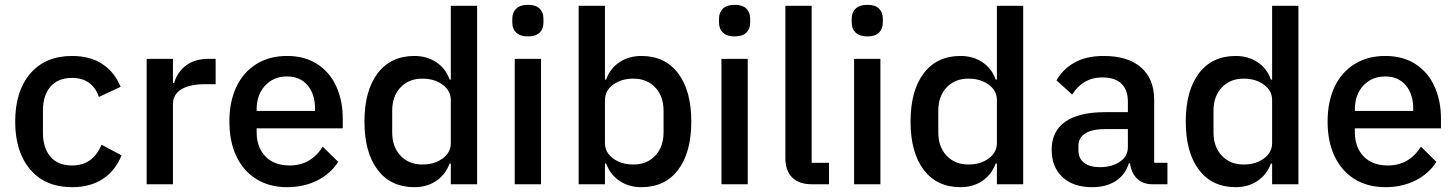

<svg xmlns="http://www.w3.org/2000/svg" viewBox="-20 -764 6037 796"><path d="M43 -260Q43 -386 105.5 -459Q168 -532 279 -532Q354 -532 405 -498Q456 -464 480 -404L390 -362Q378 -399 350 -420Q322 -441 279 -441Q220 -441 189 -404.5Q158 -368 158 -306V-213Q158 -151 189 -114.5Q220 -78 279 -78Q365 -78 401 -164L484 -120Q458 -56 406 -22Q354 12 279 12Q168 12 105.5 -61Q43 -134 43 -260Z M588 0V-520H697V-420H702Q714 -464 750.5 -492Q787 -520 845 -520H874V-415H831Q766 -415 731.5 -393.5Q697 -372 697 -332V0Z M931 -260Q931 -343 960 -404Q989 -465 1043 -498.5Q1097 -532 1170 -532Q1244 -532 1296 -498Q1348 -464 1374.5 -405Q1401 -346 1401 -273V-232H1044V-215Q1044 -154 1080 -116Q1116 -78 1181 -78Q1269 -78 1318 -156L1382 -93Q1352 -45 1296.5 -16.5Q1241 12 1170 12Q1097 12 1043 -21.5Q989 -55 960 -116Q931 -177 931 -260ZM1044 -311V-304H1286V-314Q1286 -374 1255 -410.5Q1224 -447 1170 -447Q1114 -447 1079 -409Q1044 -371 1044 -311Z M1844 -86Q1827 -40 1788.5 -14Q1750 12 1698 12Q1600 12 1545.5 -60Q1491 -132 1491 -260Q1491 -388 1545.5 -460Q1600 -532 1698 -532Q1750 -532 1789 -506Q1828 -480 1844 -434H1849V-740H1958V0H1849V-86ZM1849 -171V-349Q1849 -388 1815 -413Q1781 -438 1731 -438Q1675 -438 1640.5 -401.5Q1606 -365 1606 -305V-215Q1606 -155 1640.5 -118.5Q1675 -82 1731 -82Q1781 -82 1815 -107Q1849 -132 1849 -171Z M2104 -670V-687Q2104 -713 2120.5 -728.5Q2137 -744 2169 -744Q2201 -744 2217 -728.5Q2233 -713 2233 -687V-670Q2233 -644 2217 -628.5Q2201 -613 2169 -613Q2137 -613 2120.5 -628.5Q2104 -644 2104 -670ZM2114 0V-520H2223V0Z M2379 -740H2488V-434H2493Q2509 -480 2548 -506Q2587 -532 2639 -532Q2737 -532 2791.5 -460Q2846 -388 2846 -260Q2846 -132 2791.5 -60Q2737 12 2639 12Q2587 12 2548.5 -14Q2510 -40 2493 -86H2488V0H2379ZM2731 -215V-305Q2731 -365 2696.5 -401.5Q2662 -438 2606 -438Q2556 -438 2522 -413Q2488 -388 2488 -349V-171Q2488 -132 2522 -107Q2556 -82 2606 -82Q2662 -82 2696.5 -118.5Q2731 -155 2731 -215Z M2961 -670V-687Q2961 -713 2977.5 -728.5Q2994 -744 3026 -744Q3058 -744 3074 -728.5Q3090 -713 3090 -687V-670Q3090 -644 3074 -628.5Q3058 -613 3026 -613Q2994 -613 2977.5 -628.5Q2961 -644 2961 -670ZM2971 0V-520H3080V0Z M3347 0Q3292 0 3264 -28.5Q3236 -57 3236 -108V-740H3345V-89H3417V0Z M3511 -670V-687Q3511 -713 3527.5 -728.5Q3544 -744 3576 -744Q3608 -744 3624 -728.5Q3640 -713 3640 -687V-670Q3640 -644 3624 -628.5Q3608 -613 3576 -613Q3544 -613 3527.5 -628.5Q3511 -644 3511 -670ZM3521 0V-520H3630V0Z M4108 -86Q4091 -40 4052.5 -14Q4014 12 3962 12Q3864 12 3809.5 -60Q3755 -132 3755 -260Q3755 -388 3809.5 -460Q3864 -532 3962 -532Q4014 -532 4053 -506Q4092 -480 4108 -434H4113V-740H4222V0H4113V-86ZM4113 -171V-349Q4113 -388 4079 -413Q4045 -438 3995 -438Q3939 -438 3904.5 -401.5Q3870 -365 3870 -305V-215Q3870 -155 3904.5 -118.5Q3939 -82 3995 -82Q4045 -82 4079 -107Q4113 -132 4113 -171Z M4759 0Q4718 0 4694 -23.5Q4670 -47 4665 -87H4660Q4645 -39 4605.5 -13.5Q4566 12 4508 12Q4429 12 4384.5 -30Q4340 -72 4340 -143Q4340 -220 4396.5 -259.5Q4453 -299 4562 -299H4656V-343Q4656 -391 4629.5 -417Q4603 -443 4549 -443Q4470 -443 4425 -372L4360 -431Q4387 -478 4435.5 -505Q4484 -532 4556 -532Q4656 -532 4710.5 -484.5Q4765 -437 4765 -350V-89H4820V0ZM4656 -154V-229H4564Q4508 -229 4479.5 -211Q4451 -193 4451 -159V-141Q4451 -107 4474.5 -89Q4498 -71 4539 -71Q4590 -71 4623 -93.5Q4656 -116 4656 -154Z M5249 -86Q5232 -40 5193.5 -14Q5155 12 5103 12Q5005 12 4950.5 -60Q4896 -132 4896 -260Q4896 -388 4950.5 -460Q5005 -532 5103 -532Q5155 -532 5194 -506Q5233 -480 5249 -434H5254V-740H5363V0H5254V-86ZM5254 -171V-349Q5254 -388 5220 -413Q5186 -438 5136 -438Q5080 -438 5045.5 -401.5Q5011 -365 5011 -305V-215Q5011 -155 5045.5 -118.5Q5080 -82 5136 -82Q5186 -82 5220 -107Q5254 -132 5254 -171Z M5484 -260Q5484 -343 5513 -404Q5542 -465 5596 -498.5Q5650 -532 5723 -532Q5797 -532 5849 -498Q5901 -464 5927.5 -405Q5954 -346 5954 -273V-232H5597V-215Q5597 -154 5633 -116Q5669 -78 5734 -78Q5822 -78 5871 -156L5935 -93Q5905 -45 5849.5 -16.5Q5794 12 5723 12Q5650 12 5596 -21.5Q5542 -55 5513 -116Q5484 -177 5484 -260ZM5597 -311V-304H5839V-314Q5839 -374 5808 -410.5Q5777 -447 5723 -447Q5667 -447 5632 -409Q5597 -371 5597 -311Z"/></svg>

Font: IBM Plex Sans KR Medm
Style: Regular
Weight: 500
Designer: Mike Abbink; Paul van der Laan; Pieter van Rosmalen; Wujin Sim; Chorong Kim; Dohee Lee;
Foundry: Sandoll Inc.
Version: Version 1.003